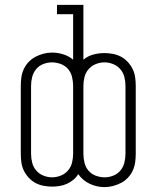

<svg xmlns="http://www.w3.org/2000/svg" viewBox="-20 -755 640 785"><path d="M407 10Q391 10 376 6.5Q361 3 347 -3.5Q333 -10 321 -20Q309 -30 300 -43Q292 -30 280 -20Q268 -10 253.5 -3.5Q239 3 223.5 5.5Q208 8 193 8Q175 8 157.5 4.5Q140 1 125 -7Q110 -15 97.5 -28.5Q85 -42 77.5 -57.5Q70 -73 67.5 -90.5Q65 -108 65 -126V-404Q65 -422 67.5 -439.5Q70 -457 77.5 -473Q85 -489 97.5 -502Q110 -515 125.5 -523Q141 -531 158 -535.5Q175 -540 193 -540Q216 -540 238.5 -533Q261 -526 279 -511V-697H213V-735H321V-511Q339 -526 361.5 -532Q384 -538 407 -538Q425 -538 442.5 -534.5Q460 -531 475 -523Q490 -515 502.5 -501.5Q515 -488 522.5 -472.5Q530 -457 532.5 -439.5Q535 -422 535 -404V-126Q535 -108 532.5 -90.5Q530 -73 522.5 -57Q515 -41 502.5 -28Q490 -15 474.5 -7Q459 1 442 5.5Q425 10 407 10ZM193 -30Q211 -30 228.5 -37Q246 -44 258 -58Q270 -72 274.5 -90Q279 -108 279 -126V-404Q279 -422 274.5 -440.5Q270 -459 258 -473Q246 -487 228 -493.5Q210 -500 192 -500Q174 -500 156.5 -493Q139 -486 127.5 -472Q116 -458 111.5 -440Q107 -422 107 -404V-126Q107 -108 111.5 -90Q116 -72 128 -58Q140 -44 157.5 -37Q175 -30 193 -30ZM408 -30Q426 -30 443.5 -37Q461 -44 472.5 -58Q484 -72 488.5 -90Q493 -108 493 -126V-404Q493 -422 488.5 -440Q484 -458 472 -472Q460 -486 442.5 -493Q425 -500 407 -500Q389 -500 371.5 -493Q354 -486 342 -472Q330 -458 325.5 -440Q321 -422 321 -404V-126Q321 -108 325.5 -89.5Q330 -71 342 -57Q354 -43 372 -36.5Q390 -30 408 -30Z"/></svg>

Font: Iosevka Slab XLtEx
Style: Regular
Weight: 200
Width: 7
Monospace: yes
Designer: Belleve Invis
Foundry: Belleve Invis
Version: Version 11.1.0; ttfautohint (v1.8.3)